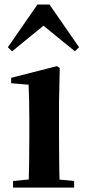

<svg xmlns="http://www.w3.org/2000/svg" viewBox="-20 -850 389 870"><path d="M39.2 0H315.8V-29.9L207.8 -40.2H145.8L39.2 -29.9ZM109.6 0H251.1C248.4 -50.2 247.4 -165.6 247.4 -234.8V-387.9L250.8 -541.7L238.1 -550.4L30.5 -497.4V-472.9L109.6 -466.2C111.6 -418.1 112.9 -374.5 112.9 -308V-234.8C112.9 -165.6 111.6 -50.2 109.6 0ZM319.4 -617.5 338.3 -635.9 204.2 -829.5H149.7L15.6 -635.9L34.8 -617.5L216.4 -765.6H137.8Z"/></svg>

Font: Source Han Serif TW VF
Style: Regular
Weight: 250
Designer: Ryoko NISHIZUKA 西塚涼子 (kana & ideographs); Frank Grießhammer (Latin, Greek & Cyrillic); Wenlong ZHANG 张文龙 (bopomofo); San
Foundry: Adobe
Version: Version 2.002;hotconv 1.1.0;makeotfexe 2.6.0